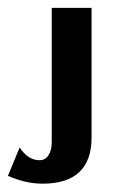

<svg xmlns="http://www.w3.org/2000/svg" viewBox="-83 -340 296 480"><path d="M-63.2 99.6Q-18.7 119.2 23.1 119.2Q145.9 119.2 145.9 3.6V-320.3H46.3V16Q46.3 35.6 38.3 48Q30.2 60.5 16 60.5Q-13.3 60.5 -33.8 28.5Z"/></svg>

Font: Gidugu
Style: Regular
Weight: 400
Designer: Purushoth Kumar Guthula
Foundry: Silicon Andhra, USA.
Version: Version 1.0.5; ttfautohint (v1.2.25-373a) -l 7 -r 28 -G 50 -